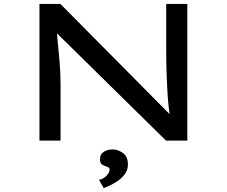

<svg xmlns="http://www.w3.org/2000/svg" viewBox="-20 -720 1161 983"><path d="M182 0V-700H289L857 -127L851 -118Q846 -148 842.5 -182.5Q839 -217 837 -253.5Q835 -290 833.5 -327.5Q832 -365 831.5 -401Q831 -437 831 -470V-700H939V0H830L269 -552L270 -566Q272 -548 274 -523Q276 -498 279 -469Q282 -440 284.5 -409.5Q287 -379 288.5 -348.5Q290 -318 290 -291V0ZM511 243 487 201Q501 198 513 190Q525 182 533 170.5Q541 159 541 149Q541 140 535 137Q529 134 521 131Q511 128 501.5 121.5Q492 115 492 94Q492 70 511 57.5Q530 45 557 45Q584 45 609.5 63.5Q635 82 635 122Q635 148 621 168.5Q607 189 586 204Q565 219 544.5 228.5Q524 238 511 243Z"/></svg>

Font: Lexend Zetta
Style: Regular
Weight: 400
Designer: Bonnie Shaver-Troup, Thomas Jockin
Foundry: Lexend
Version: Version 1.007